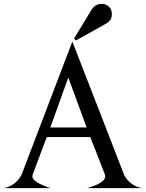

<svg xmlns="http://www.w3.org/2000/svg" viewBox="-54 -972 753 992"><path d="M328.6 -772.9 420.4 -924.3Q421.9 -926.8 427.2 -932.6Q439.9 -946.8 458.5 -950.7Q465.8 -952.1 472.7 -952.1Q494.1 -952.1 509.8 -936.5Q523.9 -922.4 523.9 -900.9Q523.9 -897 523.4 -892.1Q521.5 -870.1 506.3 -858.9L498 -852.1L338.4 -762.7ZM-34.2 0Q25.9 -11.7 57.1 -68.4L58.6 -72.3L319.8 -757.3L585.9 -72.3L586.4 -70.8L587.9 -66.4Q619.1 -11.7 678.7 0H396.5Q489.7 -27.3 489.7 -60.5Q489.7 -64 488.8 -67.9L487.3 -72.3L412.6 -263.7H187.5L115.7 -72.3L114.3 -67.4Q113.3 -64.5 113.3 -61Q113.3 -31.2 206.5 0ZM206.1 -313.5H393.6L298.8 -571.3Z"/></svg>

Font: Modern Antiqua
Style: Regular
Weight: 500
Version: Version 1.0